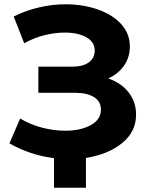

<svg xmlns="http://www.w3.org/2000/svg" viewBox="-20 -731 696 896"><path d="M381 6V145H232V7Q120 -7 24 -62L74 -178Q120 -150 175.5 -135.5Q231 -121 284 -121Q356 -121 403.5 -147Q451 -173 451 -219Q451 -258 418.5 -278Q386 -298 330 -298H159V-420H318Q367 -420 394.5 -440Q422 -460 422 -495Q422 -535 383 -557Q344 -579 282 -579Q236 -579 186.5 -566.5Q137 -554 93 -529L44 -654Q100 -682 162 -696.5Q224 -711 286 -711Q367 -711 436 -687Q505 -663 545.5 -618.5Q586 -574 586 -514Q586 -464 559 -425Q532 -386 485 -365Q546 -344 580.5 -299.5Q615 -255 615 -196Q615 -116 549.5 -63Q484 -10 381 6Z"/></svg>

Font: mBank
Style: Bold
Weight: 700
Designer: Julieta Ulanovsky
Foundry: Julieta Ulanovsky
Version: Version 7.200